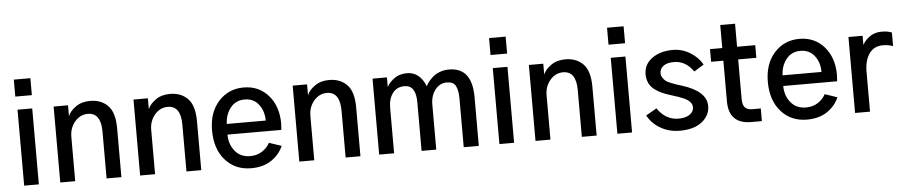

<svg xmlns="http://www.w3.org/2000/svg" viewBox="-44 -1070 6514 1387"><g transform="rotate(-5 3213.5 -376.5)"><path d="M78.1 -646.5V-769.5H198.2V-646.5ZM85.9 0V-550.8H192.4V0Z M347.7 0V-550.8H452.1V-473.6H453.1Q465.8 -506.8 508.3 -537.6Q550.8 -568.4 613.3 -568.4Q693.4 -568.4 742.2 -518.6Q791 -468.8 791 -354.5V0H683.6V-339.8Q683.6 -476.6 588.9 -476.6Q533.2 -476.6 494.6 -431.2Q456.1 -385.7 456.1 -321.3V0Z M926.8 0V-550.8H1031.2V-473.6H1032.2Q1044.9 -506.8 1087.4 -537.6Q1129.9 -568.4 1192.4 -568.4Q1272.5 -568.4 1321.3 -518.6Q1370.1 -468.8 1370.1 -354.5V0H1262.7V-339.8Q1262.7 -476.6 1168 -476.6Q1112.3 -476.6 1073.7 -431.2Q1035.2 -385.7 1035.2 -321.3V0Z M1472.7 -278.3Q1472.7 -409.2 1544.4 -488.8Q1616.2 -568.4 1726.6 -568.4Q1836.9 -568.4 1905.8 -489.3Q1974.6 -410.2 1974.6 -285.2Q1974.6 -283.2 1971.7 -239.3H1581.1Q1581.1 -169.9 1621.1 -120.1Q1661.1 -70.3 1732.4 -70.3Q1780.3 -70.3 1817.4 -93.8Q1854.5 -117.2 1874 -154.3L1963.9 -124Q1937.5 -62.5 1878.4 -22.5Q1819.3 17.6 1731.4 17.6Q1616.2 17.6 1544.4 -63Q1472.7 -143.6 1472.7 -278.3ZM1583 -316.4H1865.2Q1865.2 -385.7 1828.1 -433.6Q1791 -481.4 1726.6 -481.4Q1661.1 -481.4 1623 -432.6Q1585 -383.8 1583 -316.4Z M2081.1 0V-550.8H2185.5V-473.6H2186.5Q2199.2 -506.8 2241.7 -537.6Q2284.2 -568.4 2346.7 -568.4Q2426.8 -568.4 2475.6 -518.6Q2524.4 -468.8 2524.4 -354.5V0H2417V-339.8Q2417 -476.6 2322.3 -476.6Q2266.6 -476.6 2228 -431.2Q2189.5 -385.7 2189.5 -321.3V0Z M2660.2 0V-550.8H2764.6V-480.5Q2779.3 -511.7 2817.4 -540Q2855.5 -568.4 2910.2 -568.4Q3003.9 -568.4 3045.9 -461.9Q3051.8 -474.6 3063 -489.7Q3074.2 -504.9 3094.2 -523.9Q3114.3 -543 3146 -555.7Q3177.7 -568.4 3215.8 -568.4Q3382.8 -568.4 3382.8 -354.5V0H3273.4V-349.6Q3273.4 -413.1 3256.3 -444.8Q3239.3 -476.6 3192.4 -476.6Q3140.6 -476.6 3107.4 -433.6Q3074.2 -390.6 3074.2 -326.2V0H2967.8V-352.5Q2967.8 -476.6 2884.8 -476.6Q2830.1 -476.6 2799.3 -436Q2768.6 -395.5 2768.6 -329.1V0Z M3524.4 -646.5V-769.5H3644.5V-646.5ZM3532.2 0V-550.8H3638.7V0Z M3793.9 0V-550.8H3898.4V-473.6H3899.4Q3912.1 -506.8 3954.6 -537.6Q3997.1 -568.4 4059.6 -568.4Q4139.6 -568.4 4188.5 -518.6Q4237.3 -468.8 4237.3 -354.5V0H4129.9V-339.8Q4129.9 -476.6 4035.2 -476.6Q3979.5 -476.6 3940.9 -431.2Q3902.3 -385.7 3902.3 -321.3V0Z M4379.9 -646.5V-769.5H4500V-646.5ZM4387.7 0V-550.8H4494.1V0Z M4606.4 -113.3 4684.6 -158.2Q4744.1 -70.3 4837.9 -70.3Q4887.7 -70.3 4918 -90.3Q4948.2 -110.4 4948.2 -143.6Q4948.2 -186.5 4883.8 -213.9Q4863.3 -223.6 4791 -246.1Q4756.8 -256.8 4731.9 -268.1Q4707 -279.3 4681.2 -298.3Q4655.3 -317.4 4641.6 -345.7Q4627.9 -374 4627.9 -410.2Q4627.9 -481.4 4687.5 -524.9Q4747.1 -568.4 4838.9 -568.4Q4906.2 -568.4 4964.8 -532.2Q5023.4 -496.1 5051.8 -443.4L4980.5 -399.4Q4924.8 -480.5 4838.9 -480.5Q4789.1 -480.5 4762.7 -460.4Q4736.3 -440.4 4736.3 -408.2Q4736.3 -390.6 4746.1 -376Q4755.9 -361.3 4766.1 -352.5Q4776.4 -343.8 4801.3 -333.5Q4826.2 -323.2 4838.4 -319.3Q4850.6 -315.4 4880.9 -305.7Q5058.6 -251 5058.6 -142.6Q5058.6 -75.2 5001 -28.8Q4943.4 17.6 4839.8 17.6Q4762.7 17.6 4701.2 -17.6Q4639.6 -52.7 4606.4 -113.3Z M5107.4 -459V-550.8H5196.3V-717.8H5303.7V-550.8H5435.5V-459H5303.7V-171.9Q5303.7 -128.9 5320.8 -110.4Q5337.9 -91.8 5373 -91.8H5435.5V0H5359.4Q5196.3 0 5196.3 -164.1V-459Z M5502.9 -278.3Q5502.9 -409.2 5574.7 -488.8Q5646.5 -568.4 5756.8 -568.4Q5867.2 -568.4 5936 -489.3Q6004.9 -410.2 6004.9 -285.2Q6004.9 -283.2 6002 -239.3H5611.3Q5611.3 -169.9 5651.4 -120.1Q5691.4 -70.3 5762.7 -70.3Q5810.5 -70.3 5847.7 -93.8Q5884.8 -117.2 5904.3 -154.3L5994.1 -124Q5967.8 -62.5 5908.7 -22.5Q5849.6 17.6 5761.7 17.6Q5646.5 17.6 5574.7 -63Q5502.9 -143.6 5502.9 -278.3ZM5613.3 -316.4H5895.5Q5895.5 -385.7 5858.4 -433.6Q5821.3 -481.4 5756.8 -481.4Q5691.4 -481.4 5653.3 -432.6Q5615.2 -383.8 5613.3 -316.4Z M6111.3 0V-550.8H6213.9V-484.4Q6230.5 -516.6 6266.6 -542.5Q6302.7 -568.4 6353.5 -568.4Q6398.4 -568.4 6426.8 -555.7V-457Q6394.5 -469.7 6353.5 -469.7Q6289.1 -469.7 6254.4 -420.4Q6219.7 -371.1 6219.7 -289.1V0Z"/></g></svg>

Font: Gothic A1 SemiBold
Style: Regular
Weight: 600
Version: Version 2.50